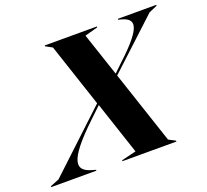

<svg xmlns="http://www.w3.org/2000/svg" viewBox="-207 -861 1091 1010"><g transform="rotate(-20 338.5 -356.0)"><path d="M357 -687 430 -707V-712H138V-707L175 -687L293 -332L-35 -25L-85 -5V0H168V-5L150 -10C63 -34 52 -87 238 -263L298 -320L396 -25L314 -5V0H616V-5L578 -25L442 -433L716 -687L762 -707V-712H547V-707L563 -703C635 -683 647 -640 487 -492L438 -445Z"/></g></svg>

Font: Nyght Serif Bold Italic
Style: Regular
Weight: 700
Italic angle: -16°
Designer: Maksym Kobuzan
Version: Version 0.410;Glyphs 3.1.2 (3151)